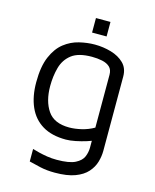

<svg xmlns="http://www.w3.org/2000/svg" viewBox="-124 -727 816 1009"><g transform="rotate(15 284.5 -222.5)"><path d="M283 15Q206 15 155.5 -15.5Q105 -46 80 -102.5Q55 -159 55 -236Q55 -322 78 -375.5Q101 -429 137.5 -457.5Q174 -486 217.5 -496.5Q261 -507 302 -507Q348 -507 391 -494.5Q434 -482 461.5 -455Q489 -428 489 -383V21Q489 51 480 82Q471 113 447.5 139.5Q424 166 381.5 182Q339 198 272 198Q228 198 192.5 190Q157 182 130 175V107Q146 112 166.5 117Q187 122 211.5 126Q236 130 264 130Q332 130 364.5 113.5Q397 97 407 72.5Q417 48 417 23V-50L442 -25Q422 -15 393.5 -6Q365 3 335 9Q305 15 283 15ZM283 -51Q314 -51 350 -59.5Q386 -68 417 -86V-373Q417 -401 401.5 -415.5Q386 -430 360 -435.5Q334 -441 304 -441Q231 -441 194 -412.5Q157 -384 144 -337Q131 -290 131 -236Q131 -154 166 -102.5Q201 -51 283 -51ZM271 -564V-643H350V-564Z"/></g></svg>

Font: Maven Pro VF Beta
Style: Regular
Weight: 400
Designer: Joe Prince
Foundry: Joe Prince
Version: Version 2.002